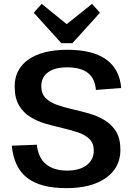

<svg xmlns="http://www.w3.org/2000/svg" viewBox="-20 -967 689 995"><path d="M324 8Q189 8 120.5 -45.5Q52 -99 41 -212L171 -217Q178 -150 218 -116.5Q258 -83 328 -83Q392 -83 429 -111Q466 -139 466 -187Q466 -224 444 -246Q422 -268 385 -280.5Q348 -293 305 -303Q262 -313 218 -325.5Q174 -338 137.5 -360.5Q101 -383 78.5 -421Q56 -459 56 -519Q56 -609 128 -659Q200 -709 329 -709Q460 -709 530 -659Q600 -609 608 -511L477 -501Q472 -561 435 -589.5Q398 -618 327 -618Q264 -618 229 -592.5Q194 -567 194 -520Q194 -482 216 -459.5Q238 -437 274.5 -424Q311 -411 355 -401Q399 -391 442.5 -378.5Q486 -366 522.5 -344Q559 -322 581.5 -285.5Q604 -249 604 -190Q604 -98 529 -45Q454 8 324 8ZM498 -901 355 -743H298L155 -901L196 -947L360 -814H291L457 -947Z"/></svg>

Font: Pathway Extreme 12pt SemiBold
Style: Regular
Weight: 600
Version: Version 1.001;gftools[0.9.26]